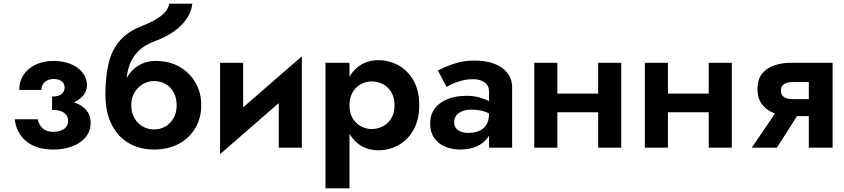

<svg xmlns="http://www.w3.org/2000/svg" viewBox="-20 -800 4574 1040"><path d="M262 -230Q356 -227 403.5 -258.5Q451 -290 451 -340Q451 -377 427.5 -406.5Q404 -436 363.5 -453Q323 -470 271 -470Q215 -470 173 -450Q131 -430 107.5 -394.5Q84 -359 84 -313H204Q204 -329 212 -342.5Q220 -356 235 -364Q250 -372 272 -372Q298 -372 314 -359.5Q330 -347 330 -325Q330 -305 314 -291Q298 -277 262 -277ZM269 10Q326 10 372 -7.5Q418 -25 444.5 -57.5Q471 -90 471 -135Q471 -197 415.5 -230Q360 -263 262 -260V-205Q290 -205 309.5 -198Q329 -191 339 -177.5Q349 -164 349 -145Q349 -127 339 -113.5Q329 -100 311 -93Q293 -86 268 -86Q232 -86 211.5 -104.5Q191 -123 184 -154H60Q68 -80 122 -35Q176 10 269 10Z M815 -361Q849 -361 877 -345Q905 -329 921 -299Q937 -269 937 -230Q937 -191 921 -161.5Q905 -132 877 -115.5Q849 -99 815 -99Q780 -99 752 -115.5Q724 -132 707.5 -161.5Q691 -191 691 -230L551 -290Q551 -191 585.5 -124Q620 -57 679.5 -23.5Q739 10 815 10Q891 10 948.5 -21Q1006 -52 1038 -106.5Q1070 -161 1070 -230Q1070 -300 1038 -354Q1006 -408 951 -439Q896 -470 823 -470ZM634 -230H691Q691 -262 702 -286Q713 -310 731 -327Q749 -344 771 -352.5Q793 -361 815 -361L823 -470Q780 -470 745.5 -453.5Q711 -437 685.5 -406Q660 -375 647 -330.5Q634 -286 634 -230ZM551 -290 681 -233 664 -340Q664 -390 677.5 -436Q691 -482 725.5 -519Q760 -556 821 -578Q876 -598 919.5 -628Q963 -658 990 -697Q1017 -736 1022 -780H897Q890 -744 854.5 -715.5Q819 -687 751 -660Q672 -630 628.5 -579Q585 -528 568 -456Q551 -384 551 -290Z M1610 -346 1615 -495 1177 -114 1172 35ZM1297 -460H1172V35L1297 -96ZM1615 -495 1490 -364V0H1615Z M1873 220V-460H1743V220ZM2251 -230Q2251 -309 2220 -363.5Q2189 -418 2138.5 -446Q2088 -474 2030 -474Q1971 -474 1927.5 -444Q1884 -414 1860.5 -359.5Q1837 -305 1837 -230Q1837 -156 1860.5 -101Q1884 -46 1927.5 -16Q1971 14 2030 14Q2088 14 2138.5 -14Q2189 -42 2220 -97Q2251 -152 2251 -230ZM2117 -230Q2117 -189 2100 -160Q2083 -131 2054.5 -116Q2026 -101 1992 -101Q1963 -101 1935.5 -115.5Q1908 -130 1890.5 -159Q1873 -188 1873 -230Q1873 -272 1890.5 -301Q1908 -330 1935.5 -344.5Q1963 -359 1992 -359Q2026 -359 2054.5 -344Q2083 -329 2100 -300Q2117 -271 2117 -230Z M2440 -137Q2440 -158 2450.5 -173Q2461 -188 2482 -197Q2503 -206 2533 -206Q2574 -206 2604 -196Q2634 -186 2662 -165V-228Q2653 -239 2631 -251Q2609 -263 2577 -272Q2545 -281 2508 -281Q2448 -281 2403.5 -263Q2359 -245 2334.5 -211.5Q2310 -178 2310 -131Q2310 -85 2331.5 -53.5Q2353 -22 2390 -6Q2427 10 2474 10Q2522 10 2560.5 -6.5Q2599 -23 2622 -54.5Q2645 -86 2645 -130L2629 -184Q2629 -146 2614 -123Q2599 -100 2573 -90Q2547 -80 2516 -80Q2495 -80 2477.5 -86.5Q2460 -93 2450 -105.5Q2440 -118 2440 -137ZM2399 -329Q2410 -336 2431.5 -346Q2453 -356 2481.5 -363.5Q2510 -371 2543 -371Q2581 -371 2605 -353.5Q2629 -336 2629 -305V0H2754V-326Q2754 -373 2728 -405.5Q2702 -438 2656.5 -455Q2611 -472 2551 -472Q2489 -472 2438 -454.5Q2387 -437 2352 -418Z M2921 -192H3283V-293H2921ZM3220 -460V0H3345V-460ZM2874 -460V0H2999V-460Z M3520 -192H3882V-293H3520ZM3819 -460V0H3944V-460ZM3473 -460V0H3598V-460Z M4188 0 4328 -219H4201L4052 0ZM4490 0V-460H4361V0ZM4407 -263H4279Q4256 -263 4241 -267.5Q4226 -272 4218 -282.5Q4210 -293 4210 -309Q4210 -326 4218 -336Q4226 -346 4241 -351Q4256 -356 4279 -356H4407V-460H4264Q4217 -460 4175 -446Q4133 -432 4108 -401Q4083 -370 4083 -318Q4083 -267 4108 -234.5Q4133 -202 4175 -186.5Q4217 -171 4264 -171H4407Z"/></svg>

Font: Jost SemiBold
Style: Regular
Weight: 600
Version: Version 3.710